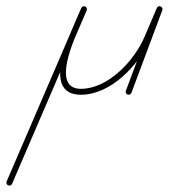

<svg xmlns="http://www.w3.org/2000/svg" viewBox="-132 -294 540 615"><path d="M-93.3 294.8C-93.3 294.8 -93.3 294.8 -93.3 294.8C-13.6 109.6 66.1 -75.6 145.7 -260.7C147.8 -265.5 145.6 -271.1 140.7 -273.2C135.9 -275.3 130.3 -273.1 128.3 -268.2C48.6 -83.1 -31.1 102.1 -110.7 287.2C-112.8 292.1 -110.6 297.7 -105.8 299.7C-100.9 301.8 -95.3 299.6 -93.3 294.8ZM128.3 -268.3C128.3 -268.3 128.3 -268.3 128.3 -268.3C121.3 -252.1 114.3 -235.9 107.3 -219.8C83.3 -164.4 5.7 9.5 127 9.5C222.5 9.5 312.2 -84.6 347.7 -167.2C347.7 -167.2 347.7 -167.3 347.7 -167.3C347.7 -167.3 347.7 -167.3 347.7 -167.3C361.1 -198.4 374.4 -229.6 387.7 -260.7C390.2 -266.4 386.8 -271.1 382.4 -272.9C377.9 -274.7 372.3 -273.6 370.1 -267.8C337.1 -179.6 304.1 -91.5 271.2 -3.3C269.3 1.6 271.8 7.1 276.7 8.9C281.6 10.7 287.1 8.2 289 3.3C289 3.3 289 3.3 289 3.3C321.9 -84.8 354.9 -173 387.9 -261.2C390.1 -266.9 386.9 -271.6 382.5 -273.3C378.2 -275 372.7 -273.9 370.3 -268.2C356.9 -237.1 343.6 -205.9 330.3 -174.7C330.3 -174.7 330.3 -174.7 330.3 -174.7C330.3 -174.7 330.3 -174.8 330.3 -174.8C297.9 -99.4 214.5 -9.5 127 -9.5C30.2 -9.5 107.3 -171.9 124.7 -212.2C131.7 -228.4 138.7 -244.5 145.7 -260.7C147.8 -265.5 145.6 -271.1 140.8 -273.2C136 -275.3 130.4 -273.1 128.3 -268.3Z"/></svg>

Font: FRB American Cursive Extralight
Style: Italic
Weight: 200
Italic angle: -25°
Version: Version 2.0;Modular Font Editor K font №1